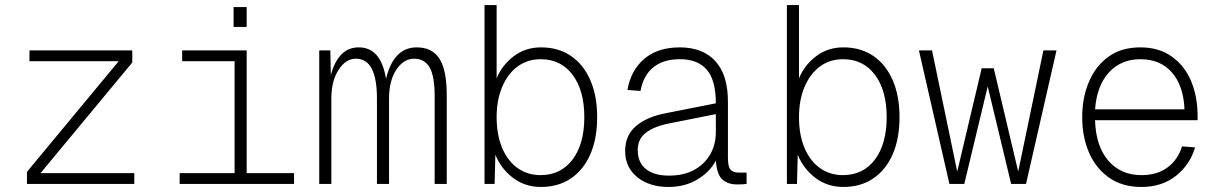

<svg xmlns="http://www.w3.org/2000/svg" viewBox="-20 -730 4840 762"><path d="M87 0V-48L451 -487H97V-530H505V-482L141 -43H513V0Z M693 0V-43H911V-487H703V-530H959V-43H1147V0ZM907 -623V-702H959V-623Z M1247 0V-530H1291L1293 -432Q1307 -485 1334.5 -513.5Q1362 -542 1404 -542Q1492 -542 1512 -417Q1542 -542 1634 -542Q1695 -542 1724 -497Q1753 -452 1753 -353V0H1705V-348Q1705 -428 1685 -462.5Q1665 -497 1623 -497Q1582 -497 1553 -453.5Q1524 -410 1524 -339V0H1476V-340Q1476 -417 1455.5 -457Q1435 -497 1392 -497Q1352 -497 1323.5 -452.5Q1295 -408 1295 -339V0Z M2127 12Q2063 12 2015.5 -24.5Q1968 -61 1946 -116L1943 0H1903V-710H1951V-419Q1972 -471 2018.5 -506.5Q2065 -542 2127 -542Q2196 -542 2246 -508Q2296 -474 2323 -411.5Q2350 -349 2350 -265Q2350 -180 2323 -118Q2296 -56 2246 -22Q2196 12 2127 12ZM2125 -35Q2206 -35 2252.5 -97Q2299 -159 2299 -265Q2299 -371 2252.5 -433Q2206 -495 2126 -495Q2073 -495 2034 -466Q1995 -437 1973 -385Q1951 -333 1951 -265Q1951 -196 1972.5 -144Q1994 -92 2033.5 -63.5Q2073 -35 2125 -35Z M2633 12Q2557 12 2509 -27Q2461 -66 2461 -131Q2461 -193 2504.5 -230Q2548 -267 2624 -281L2821 -320Q2821 -412 2785 -453.5Q2749 -495 2678 -495Q2612 -495 2572.5 -462.5Q2533 -430 2522 -369L2470 -373Q2484 -452 2537.5 -497Q2591 -542 2678 -542Q2769 -542 2819 -487.5Q2869 -433 2869 -326V-103Q2869 -68 2879.5 -56.5Q2890 -45 2912 -45H2943V0Q2938 1 2926.5 1.5Q2915 2 2906 2Q2869 2 2847 -17.5Q2825 -37 2821 -93Q2799 -49 2749 -18.5Q2699 12 2633 12ZM2635 -33Q2693 -33 2734.5 -55.5Q2776 -78 2798.5 -117Q2821 -156 2821 -206V-277L2635 -240Q2575 -228 2543 -203Q2511 -178 2511 -135Q2511 -85 2543.5 -59Q2576 -33 2635 -33Z M3327 12Q3263 12 3215.5 -24.5Q3168 -61 3146 -116L3143 0H3103V-710H3151V-419Q3172 -471 3218.5 -506.5Q3265 -542 3327 -542Q3396 -542 3446 -508Q3496 -474 3523 -411.5Q3550 -349 3550 -265Q3550 -180 3523 -118Q3496 -56 3446 -22Q3396 12 3327 12ZM3325 -35Q3406 -35 3452.5 -97Q3499 -159 3499 -265Q3499 -371 3452.5 -433Q3406 -495 3326 -495Q3273 -495 3234 -466Q3195 -437 3173 -385Q3151 -333 3151 -265Q3151 -196 3172.5 -144Q3194 -92 3233.5 -63.5Q3273 -35 3325 -35Z M3748 0 3627 -530H3679L3779 -49L3876 -459H3924L4021 -49L4121 -530H4173L4052 0H3993L3900 -387L3807 0Z M4510 12Q4434 12 4381.5 -25Q4329 -62 4302 -124.5Q4275 -187 4275 -265Q4275 -343 4302 -406Q4329 -469 4380 -505.5Q4431 -542 4506 -542Q4579 -542 4630 -506Q4681 -470 4707 -408.5Q4733 -347 4733 -269V-253H4326Q4329 -150 4378.5 -92.5Q4428 -35 4510 -35Q4574 -35 4615 -66.5Q4656 -98 4671 -149L4723 -145Q4703 -77 4647.5 -32.5Q4592 12 4510 12ZM4326 -296H4681Q4677 -390 4631 -442.5Q4585 -495 4506 -495Q4429 -495 4381 -442.5Q4333 -390 4326 -296Z"/></svg>

Font: Geist Mono UltraLight
Style: Regular
Weight: 200
Monospace: yes
Designer: Basement.studio, Andrés Briganti, Mateo Zaragoza
Foundry: Basement.studio, Vercel, Andrés Briganti, Guido Ferreyra, Mateo Zaragoza
Version: Version 1.400; ttfautohint (v1.8.4.7-5d5b)